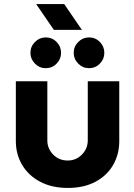

<svg xmlns="http://www.w3.org/2000/svg" viewBox="-20 -913 661 945"><path d="M314 12Q235 12 177.5 -18.5Q120 -49 89 -101.5Q58 -154 58 -218V-513H213V-222Q213 -182 241.5 -152.5Q270 -123 313 -123Q355 -123 383.5 -152.5Q412 -182 412 -222V-513H567V-218Q567 -154 537 -101.5Q507 -49 450 -18.5Q393 12 314 12ZM418.1 -577.4Q387.5 -577.4 365.2 -599.8Q342.8 -622.1 342.8 -652.7Q342.8 -684.2 365.2 -706.5Q387.5 -728.9 418.1 -728.9Q449.6 -728.9 471.5 -706.5Q493.5 -684.2 493.5 -652.7Q493.5 -622.1 471.5 -599.8Q449.6 -577.4 418.1 -577.4ZM205.1 -577.4Q174.5 -577.4 152.2 -599.8Q129.8 -622.1 129.8 -652.7Q129.8 -684.2 152.2 -706.5Q174.5 -728.9 205.1 -728.9Q236.6 -728.9 258.5 -706.5Q280.5 -684.2 280.5 -652.7Q280.5 -622.1 258.5 -599.8Q236.6 -577.4 205.1 -577.4ZM245 -766 158 -893H296L383 -766Z"/></svg>

Font: MuseoModerno
Style: Bold
Weight: 700
Designer: Pablo Cosgaya, Héctor Gatti, Marcela Romero, and the Authors of The MuseoModerno Project.
Foundry: Omnibus-Type Team
Version: Version 1.001